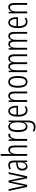

<svg xmlns="http://www.w3.org/2000/svg" viewBox="2218 -3111 1041 5517"><g transform="rotate(-90 2738.5 -352.5)"><path d="M300 -451 372 -93H432L549 -625H497L423 -275C414 -233 410 -208 404 -166H402C394 -219 386 -267 378 -303L311 -625H252L184 -307C174 -257 164 -203 160 -166H157C149 -212 141 -259 131 -306L63 -625H10L126 -93H187L262 -451C269 -484 275 -522 281 -556H282C287 -523 293 -486 300 -451Z M754 -635C712 -635 669 -623 632 -600L650 -558C688 -580 721 -589 748 -589C807 -589 831 -552 831 -451V-408L770 -403C658 -394 595 -338 595 -233C595 -154 631 -83 715 -83C781 -83 814 -124 834 -177H836L843 -93H884V-453C884 -578 847 -635 754 -635ZM776 -362 832 -367V-309C832 -199 799 -127 729 -127C679 -127 650 -163 650 -234C650 -313 690 -354 776 -362Z M1072 -612V-853H1018V-93H1072V-382C1072 -523 1117 -586 1184 -586C1234 -586 1263 -548 1263 -447V-93H1316V-458C1316 -575 1276 -635 1193 -635C1129 -635 1090 -589 1072 -538H1068C1071 -561 1072 -582 1072 -612Z M1611 -634C1554 -634 1522 -578 1503 -520H1500L1492 -625H1450V-93H1504V-372C1503 -476 1543 -579 1608 -579C1622 -579 1636 -576 1646 -571L1656 -625C1641 -632 1625 -634 1611 -634Z M1860 -635C1756 -635 1703 -536 1703 -357C1703 -174 1758 -83 1855 -83C1917 -83 1959 -124 1981 -186H1984C1981 -150 1981 -121 1981 -95V-63C1981 53 1934 99 1843 99C1801 99 1765 87 1724 65V117C1760 138 1798 148 1844 148C1976 148 2034 71 2034 -73V-625H1990L1984 -546H1980C1958 -599 1922 -635 1860 -635ZM1868 -587C1948 -587 1981 -512 1981 -393V-326C1981 -218 1946 -131 1866 -131C1794 -131 1758 -201 1758 -357C1758 -500 1789 -587 1868 -587Z M2306 -635C2199 -635 2146 -531 2146 -358C2146 -195 2199 -83 2325 -83C2368 -83 2406 -95 2439 -116V-167C2402 -142 2366 -130 2329 -130C2242 -130 2200 -208 2199 -356H2457V-398C2457 -525 2414 -635 2306 -635ZM2306 -589C2378 -589 2408 -503 2407 -400H2200C2206 -528 2244 -589 2306 -589Z M2744 -635C2678 -635 2638 -589 2619 -533H2616L2611 -625H2568V-93H2622V-388C2622 -524 2665 -587 2735 -587C2786 -587 2813 -545 2813 -450V-93H2866V-463C2866 -581 2823 -635 2744 -635Z M3312 -360C3312 -536 3258 -635 3145 -635C3030 -635 2976 -538 2976 -361C2976 -184 3033 -83 3145 -83C3258 -83 3312 -183 3312 -360ZM3031 -361C3031 -509 3064 -587 3145 -587C3226 -587 3258 -506 3258 -360C3258 -205 3223 -131 3145 -131C3066 -131 3031 -210 3031 -361Z M3817 -635C3755 -635 3722 -599 3700 -539H3695C3686 -592 3655 -635 3590 -635C3526 -635 3494 -590 3476 -539H3472L3466 -625H3424V-93H3478V-402C3478 -502 3503 -587 3578 -587C3624 -587 3654 -553 3654 -445V-93H3707V-412C3707 -522 3741 -587 3805 -587C3852 -587 3882 -550 3882 -452V-93H3935V-460C3935 -580 3894 -635 3817 -635Z M4462 -635C4400 -635 4367 -599 4345 -539H4340C4331 -592 4300 -635 4235 -635C4171 -635 4139 -590 4121 -539H4117L4111 -625H4069V-93H4123V-402C4123 -502 4148 -587 4223 -587C4269 -587 4299 -553 4299 -445V-93H4352V-412C4352 -522 4386 -587 4450 -587C4497 -587 4527 -550 4527 -452V-93H4580V-460C4580 -580 4539 -635 4462 -635Z M4851 -635C4744 -635 4691 -531 4691 -358C4691 -195 4744 -83 4870 -83C4913 -83 4951 -95 4984 -116V-167C4947 -142 4911 -130 4874 -130C4787 -130 4745 -208 4744 -356H5002V-398C5002 -525 4959 -635 4851 -635ZM4851 -589C4923 -589 4953 -503 4952 -400H4745C4751 -528 4789 -589 4851 -589Z M5289 -635C5223 -635 5183 -589 5164 -533H5161L5156 -625H5113V-93H5167V-388C5167 -524 5210 -587 5280 -587C5331 -587 5358 -545 5358 -450V-93H5411V-463C5411 -581 5368 -635 5289 -635Z"/></g></svg>

Font: Noto Sans Kannada UI ExtraCondensed Light
Style: Regular
Weight: 300
Width: 2
Designer: Jelle Bosma - Monotype Design Team
Foundry: Monotype Imaging Inc.
Version: Version 2.005